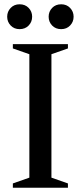

<svg xmlns="http://www.w3.org/2000/svg" viewBox="-20 -876 377 896"><path d="M297 -20V0H40V-20L117 -47V-623L40 -650V-670H297V-650L220 -623V-47ZM71.5 -740Q46 -740 29.8 -757Q13.5 -774 13.5 -798Q13.5 -822 29.8 -839Q46 -856 71.5 -856Q97.5 -856 113.8 -839Q130 -822 130 -798Q130 -774 113.8 -757Q97.5 -740 71.5 -740ZM265.5 -740Q239.5 -740 223.2 -757Q207 -774 207 -798Q207 -822 223.2 -839Q239.5 -856 265.5 -856Q291 -856 307.2 -839Q323.5 -822 323.5 -798Q323.5 -774 307.2 -757Q291 -740 265.5 -740Z"/></svg>

Font: Newsreader Text Medium
Style: Regular
Weight: 500
Designer: Hugues Gentile
Foundry: Production Type
Version: Version 1.002